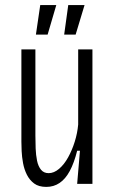

<svg xmlns="http://www.w3.org/2000/svg" viewBox="-20 -722 450 754"><path d="M162 12Q132 12 114 -1.5Q96 -15 85.5 -36Q75 -57 70.5 -81.5Q66 -106 65 -128.5Q64 -151 64 -166V-528H119V-190Q119 -165 120 -139Q121 -113 125.5 -91Q130 -69 141 -55.5Q152 -42 171 -42Q192 -42 212 -59Q232 -76 247.5 -104Q263 -132 273.5 -165.5Q284 -199 287 -233V-528H343V-194V0H283L294 -130H283Q271 -82 254 -50.5Q237 -19 214 -3.5Q191 12 162 12ZM167 -586H121L138 -702H201ZM277 -586H232L248 -702H312Z"/></svg>

Font: Bricolage Grotesque Condensed ExtraLight
Style: Regular
Weight: 250
Width: 3
Designer: Mathieu Triay
Foundry: Atelier Triay
Version: Version 1.000;gftools[0.9.30]